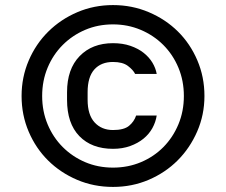

<svg xmlns="http://www.w3.org/2000/svg" viewBox="-20 -728 890 756"><path d="M425 8Q349 8 283.5 -20Q218 -48 169.5 -96Q121 -144 93 -209.5Q65 -275 65 -350Q65 -424 93 -489.5Q121 -555 170 -603.5Q219 -652 284.5 -680Q350 -708 425 -708Q500 -708 566 -680Q632 -652 680.5 -604Q729 -556 757 -490.5Q785 -425 785 -350Q785 -276 756.5 -210.5Q728 -145 679.5 -96.5Q631 -48 565.5 -20Q500 8 425 8ZM425 -68Q484 -68 535 -89.5Q586 -111 623.5 -149Q661 -187 682.5 -238.5Q704 -290 704 -350Q704 -410 682.5 -461.5Q661 -513 623 -551Q585 -589 534 -610.5Q483 -632 425 -632Q366 -632 315.5 -610.5Q265 -589 227 -551Q189 -513 167.5 -461.5Q146 -410 146 -350Q146 -290 167.5 -238.5Q189 -187 227 -149Q265 -111 315.5 -89.5Q366 -68 425 -68ZM425 -142Q341 -142 292.5 -192Q244 -242 244 -335V-365Q244 -456 293.5 -507Q343 -558 425 -558Q463 -558 493.5 -547.5Q524 -537 545.5 -520Q567 -503 580 -481.5Q593 -460 597 -437H512Q504 -453 483.5 -468.5Q463 -484 425 -484Q378 -484 351.5 -454.5Q325 -425 325 -365V-335Q325 -276 352.5 -246Q380 -216 425 -216Q468 -216 488 -232.5Q508 -249 516 -273H597Q593 -247 580 -223.5Q567 -200 545 -182Q523 -164 492.5 -153Q462 -142 425 -142Z"/></svg>

Font: Retni Sans Medium
Style: Regular
Weight: 500
Designer: Vitaly Kuzmin
Foundry: ParaType Ltd.
Version: Version 1.00;March 2, 2019;FontCreator 11.5.0.2425 64-bit; t